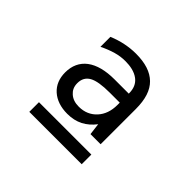

<svg xmlns="http://www.w3.org/2000/svg" viewBox="-121 -908 845 845"><g transform="rotate(45 301.0 -485.5)"><path d="M267.1 -340.8C295.4 -340.8 318.8 -346.2 340.3 -356.9C361.3 -367.7 379.9 -383.8 396 -404.8L402.8 -350.1H465.8V-568.8C465.8 -629.9 451.7 -672.4 423.3 -700.2C394.5 -728.5 352.1 -742.2 294.4 -742.2C270 -742.2 250.5 -739.7 228.5 -735.4C208.5 -731.4 184.1 -724.1 162.1 -714.8V-652.8C184.1 -663.6 205.1 -671.9 225.6 -677.7C244.6 -683.1 263.2 -686 284.7 -686C314 -686 344.2 -680.7 366.7 -663.6C387.2 -647.9 396 -625.5 396 -597.2V-595.2H307.1C252 -595.2 208 -584 177.2 -561C147 -538.1 131.8 -504.9 131.8 -463.4C131.8 -426.3 144 -396 168.5 -374C192.9 -352.1 226.6 -340.8 267.1 -340.8ZM281.2 -398.9C256.8 -398.9 238.8 -405.3 224.6 -418C211.9 -429.2 203.1 -444.3 203.1 -467.8C203.1 -493.2 213.4 -511.2 233.4 -522.5C253.4 -533.7 287.1 -539.1 334 -539.1H396V-524.9C396 -487.3 385.3 -457 364.3 -434.1C343.8 -411.6 315.9 -398.9 281.2 -398.9ZM143.1 -229H469.2V-289.1H143.1Z"/></g></svg>

Font: Hack
Style: Regular
Weight: 400
Monospace: yes
Designer: Christopher Simpkins
Foundry: Christopher Simpkins
Version: Version 2.010